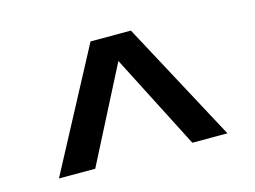

<svg xmlns="http://www.w3.org/2000/svg" viewBox="-60 -724 735 554"><g transform="rotate(-15 307.0 -447.0)"><path d="M245.6 -626.5H366.2L558.6 -268.1H453.6L298.8 -570.3H318.4L163.6 -268.1H55.2Z"/></g></svg>

Font: Monda SemiBold
Style: Regular
Weight: 600
Designer: Vernon Adams
Foundry: Vernon Adams
Version: Version 2.200